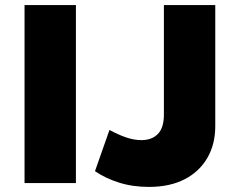

<svg xmlns="http://www.w3.org/2000/svg" viewBox="-20 -720 942 755"><path d="M76.5 0V-700H278.5V0ZM565.5 15Q501.5 15 447.8 -2Q394 -19 353.5 -47L410.5 -209Q446.5 -189.5 477.2 -179.2Q508 -169 536.5 -169Q577 -169 600.8 -193.2Q624.5 -217.5 624.5 -269V-700H826.5V-224Q826.5 -153.5 795.8 -99.8Q765 -46 706.8 -15.5Q648.5 15 565.5 15Z"/></svg>

Font: Geologica Black
Style: Regular
Weight: 900
Designer: Sindre Bremnes, Frode Helland
Foundry: Monokrom Skriftforlag AS
Version: Version 1.010;gftools[0.9.28]